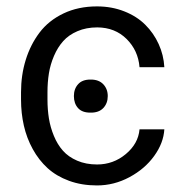

<svg xmlns="http://www.w3.org/2000/svg" viewBox="-20 -558 568 588"><path d="M277 9.9Q230.1 9.9 191.4 -4.3Q152.7 -18.5 125.7 -43.1Q98.7 -67.8 80.3 -101.4Q61.8 -134.9 53.1 -173.1Q44.4 -211.3 44.4 -253.2V-275.6Q44.4 -328.1 58.8 -374.6Q73.2 -421.2 101 -458.1Q128.9 -495 174.2 -516.7Q219.5 -538.4 277 -538.4Q322.1 -538.4 360.4 -523.3Q398.8 -508.2 424.7 -482.4Q450.6 -456.7 465.9 -423.1Q481.2 -389.6 483.3 -352.3H407.3Q403.1 -403.4 367.7 -438.6Q332.4 -473.7 278.1 -474.1Q244 -474.1 217.2 -462.5Q190.3 -451 173.5 -432Q156.6 -413 145.4 -386.9Q134.2 -360.8 129.8 -333.5Q125.4 -306.1 125.4 -275.6V-253.2Q125.4 -222.7 129.8 -195.3Q134.2 -168 145.1 -141.7Q155.9 -115.4 172.8 -96.4Q189.6 -77.4 216.4 -65.9Q243.3 -54.3 277.3 -54.3Q327.1 -54.3 365.2 -86.1Q403.4 -117.9 407.3 -161.9H483.3Q480.8 -120 452.2 -80.4Q423.7 -40.8 376.4 -15.4Q329.2 9.9 277 9.9ZM206.3 -263.8Q206.3 -285.9 219.3 -300.2Q232.2 -314.6 257.5 -314.3Q282.3 -314.6 296.2 -300.1Q310 -285.5 310 -263.8Q310 -241.5 296.3 -227.1Q282.7 -212.7 257.5 -213.1Q231.9 -212.7 219.1 -226.9Q206.3 -241.1 206.3 -263.8Z"/></svg>

Font: Inter Light BETA
Style: Regular
Weight: 300
Designer: Rasmus Andersson
Foundry: rsms
Version: Version 3.011;git-f93a4a705